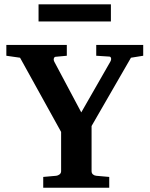

<svg xmlns="http://www.w3.org/2000/svg" viewBox="-20 -882 703 902"><path d="M595.2 -610.8 410.2 -290V-78.1Q410.2 -68.4 416.5 -62.7Q422.9 -57.1 432.1 -56.2L493.2 -50.8V0H183.1V-50.8L244.1 -56.2Q252.4 -57.1 259.8 -62.7Q267.1 -68.4 267.1 -78.1V-262.2L74.2 -610.8L9.8 -620.1V-670.9H293.9V-620.1L241.2 -615.2Q235.8 -615.2 233.2 -607.9Q230.5 -600.6 235.8 -590.8L361.8 -354L498 -591.8Q503.4 -601.1 501.7 -608.6Q500 -616.2 493.2 -616.2L432.1 -620.1V-670.9H652.8V-620.1ZM161.1 -781.2V-861.8H501V-781.2Z"/></svg>

Font: Charis SIL Am
Style: Bold
Weight: 700
Foundry: SIL International
Version: Version 5.000